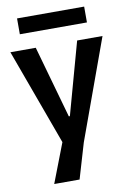

<svg xmlns="http://www.w3.org/2000/svg" viewBox="-100 -823 720 1051"><g transform="rotate(-10 260.0 -298.0)"><path d="M114 166 198 -52 3 -586H144L257 -185H263L374 -586H515L313 -30L255 166ZM71 -674V-762H444V-674Z"/></g></svg>

Font: Ruda ExtraBold
Style: Regular
Weight: 800
Designer: Mariela Monsalve and Angelina Sanchez
Foundry: Mariela Monsalve and Angelina Sanchez
Version: Version 2.000